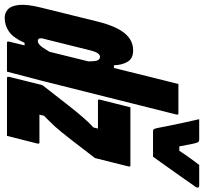

<svg xmlns="http://www.w3.org/2000/svg" viewBox="-88 -836 891 840"><g transform="rotate(90 358.0 -415.5)"><path d="M623 -639H509Q505 -639 502.5 -643Q500 -647 497 -661Q495 -673 488.5 -704.5Q482 -736 474 -774Q466 -812 459 -841H548Q560 -841 562 -830Q565 -822 568.5 -803.5Q572 -785 578 -754H597Q616 -783 631.5 -804Q647 -825 659 -841H747Q755 -841 757 -838.5Q759 -836 758 -832Q757 -828 754 -823.5Q751 -819 740 -804Q731 -791 715 -768Q699 -745 681 -720Q663 -695 647.5 -673Q632 -651 623 -639ZM158 -552Q193 -552 207.5 -528Q222 -504 223 -468H235Q246 -514 257.5 -559.5Q269 -605 280 -650Q286 -675 292.5 -700Q299 -725 305 -750H434Q441 -750 438 -739Q401 -592 364 -444Q327 -296 290 -149Q280 -112 270.5 -75Q261 -38 251 0H124Q117 0 120 -11Q128 -43 136 -77H125Q103 -28 76 -9Q49 10 15 10Q-7 10 -22.5 -5Q-38 -20 -41 -55Q-44 -90 -29 -150L33 -401Q53 -479 83.5 -515.5Q114 -552 158 -552ZM407 -540H662Q668 -540 665 -529L629 -385Q577 -317 545.5 -276.5Q514 -236 491 -210Q478 -196 466.5 -184.5Q455 -173 444 -162L439 -142H562Q568 -142 565 -131Q557 -98 548.5 -65.5Q540 -33 532 0H278Q272 0 274 -11L310 -155Q365 -226 398 -268Q431 -310 454 -336Q465 -349 475 -359Q485 -369 495 -378L500 -398H377Q371 -398 374 -409Q382 -442 390.5 -474.5Q399 -507 407 -540ZM106 -141Q109 -135 118 -135Q125 -135 135 -144Q145 -153 164 -186Q174 -228 185 -271Q196 -314 206 -356Q206 -390 200.5 -398.5Q195 -407 186 -407Q169 -407 159 -369L109 -168Q105 -155 105 -149.5Q105 -144 106 -141Z"/></g></svg>

Font: Recursive Mn Lnr St XBd
Style: Italic
Weight: 800
Italic angle: -15°
Monospace: yes
Version: Version 1.079;hotconv 1.0.112;makeotfexe 2.5.65598; ttfautoh